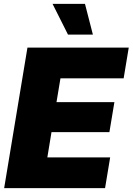

<svg xmlns="http://www.w3.org/2000/svg" viewBox="-20 -974 686 994"><path d="M1.5 0 122.1 -727.5H646.5L620.1 -568.4H293L272.5 -445.3H572.3L546.4 -290H246.6L225.1 -159.2H550.3L523.9 0ZM332 -794.9 252 -954.1H419.9L460.9 -794.9Z"/></svg>

Font: Inter Black
Style: Italic
Weight: 900
Italic angle: -9.39999°
Designer: Rasmus Andersson
Foundry: rsms
Version: Version 4.000;git-a52131595